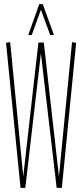

<svg xmlns="http://www.w3.org/2000/svg" viewBox="-20 -905 396 925"><path d="M278 0H253L177 -648L102 0H79L9 -699L29 -702L92 -55L165 -700H191L264 -55L327 -702L347 -699ZM116 -736 169 -885H186L240 -736H222L177 -858L133 -736Z"/></svg>

Font: Georama ExtraCondensed Thin
Style: Regular
Weight: 100
Width: 2
Designer: Jean-Baptiste Levee
Foundry: Production Type
Version: Version 1.001